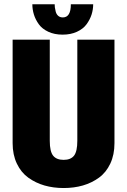

<svg xmlns="http://www.w3.org/2000/svg" viewBox="-20 -890 610 920"><path d="M426.5 -869.5Q426.5 -844.5 418.8 -820.2Q411 -796 394.8 -773.8Q378.5 -751.5 348.8 -737.8Q319 -724 280 -724Q241 -724 211.5 -737.8Q182 -751.5 166 -773.8Q150 -796 142.5 -820.2Q135 -844.5 135 -869.5H242Q242 -862 242.8 -855Q243.5 -848 246.8 -835Q250 -822 258.8 -814.2Q267.5 -806.5 281 -806.5Q319.5 -806.5 319.5 -869.5ZM285 11Q236 11 193.2 -1.2Q150.5 -13.5 115.8 -38.5Q81 -63.5 60.8 -106Q40.5 -148.5 40.5 -204V-700H218.5V-215Q218.5 -164.5 234.5 -144.2Q250.5 -124 285 -124Q319 -124 334.8 -144.2Q350.5 -164.5 350.5 -215.5V-700H528.5V-204Q528.5 -148.5 508.5 -106Q488.5 -63.5 454 -38.5Q419.5 -13.5 377 -1.2Q334.5 11 285 11Z"/></svg>

Font: League Mono Narrow ExtraBold
Style: Regular
Weight: 800
Width: 3
Designer: Tyler Finck
Foundry: The League of Moveable Type / Tyler Finck
Version: Version 2.210